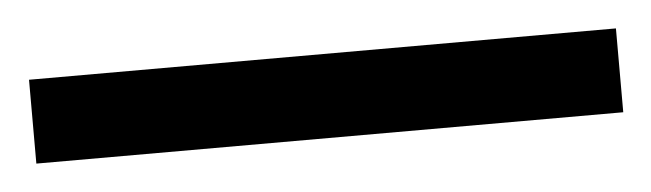

<svg xmlns="http://www.w3.org/2000/svg" viewBox="-26 49 495 146"><g transform="rotate(-5 222.0 122.0)"><path d="M446 154H-2V90H446Z"/></g></svg>

Font: Noto Sans Tai Tham
Style: Regular
Weight: 400
Designer: Monotype Design Team 2013. Revised by David WIlliams 2020
Foundry: Monotype Imaging Inc.
Version: Version 2.002